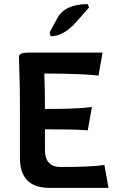

<svg xmlns="http://www.w3.org/2000/svg" viewBox="-20 -906 556 926"><path d="M196.8 -182.6Q196.8 -100.6 272.9 -100.6Q419.9 -100.6 483.4 -110.4L503.4 0H217.8Q76.2 0 76.2 -144.5V-375.5Q76.2 -486.8 73.7 -549.1Q71.3 -611.3 71.3 -631.8Q71.3 -641.6 82 -647Q92.8 -652.3 124.5 -652.3H474.6L455.1 -541.5Q370.6 -551.3 193.8 -551.3Q196.8 -470.7 196.8 -380.4Q360.4 -380.4 423.3 -390.1L403.3 -277.3Q360.4 -282.2 196.8 -282.2ZM224.6 -731 219.2 -749.5 256.3 -817.9Q293 -886.2 403.8 -886.2L409.2 -869.6L348.1 -800.3Q286.6 -731 224.6 -731Z"/></svg>

Font: ALMAS
Style: Bold
Weight: 700
Designer: ALMAS Font/ by Husham Jawad Kadhim, derived from the Bainsely font by/ Paul James MIller
Foundry: High-Logic / Made with FontCreator
Version: Version 1.411;September 19, 2021;FontCreator 14.0.0.2814 32-